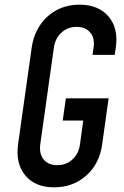

<svg xmlns="http://www.w3.org/2000/svg" viewBox="-20 -786 532 822"><path d="M211.5 16Q292.5 16 349.2 -34.2Q406 -84.5 417.5 -169L445 -365H262L248.5 -270H336.5L322.5 -169Q317.5 -129 290.8 -104Q264 -79 225 -79Q186 -79 166.5 -103.8Q147 -128.5 152.5 -169L210.5 -581Q216 -621.5 242.8 -646.2Q269.5 -671 308 -671Q345.5 -671 366.2 -646.8Q387 -622.5 380.5 -581L376 -551H471L475.5 -581Q488 -664.5 444.8 -715.2Q401.5 -766 320.5 -766Q266.5 -766 223 -743Q179.5 -720 151.5 -678.2Q123.5 -636.5 115.5 -581L57.5 -169Q46 -86 88.2 -35Q130.5 16 211.5 16Z"/></svg>

Font: Mohave Medium
Style: Italic
Weight: 500
Italic angle: -8°
Designer: Gumpita Rahayu
Foundry: Tokotype
Version: Version 2.002; ttfautohint (v1.8.3)